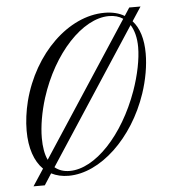

<svg xmlns="http://www.w3.org/2000/svg" viewBox="-57 -857 937 970"><g transform="rotate(-5 411.0 -372.0)"><path d="M73.7 56.6H130.9L168 -1C193.4 12.2 222.7 19 255.9 19C416.5 19 587.4 -141.6 661.6 -362.3C684.6 -430.7 696.8 -501.5 696.8 -563C696.8 -636.2 679.2 -692.9 645 -730.5L691.4 -801.3H634.3L607.9 -760.7C580.6 -777.3 546.4 -785.6 506.8 -785.6C324.2 -785.6 143.6 -611.3 83 -375.5C70.3 -324.7 63.5 -273.4 63.5 -226.1C63.5 -137.7 86.9 -70.3 129.4 -28.3ZM263.2 -4.9C232.4 -4.9 207.5 -13.7 187.5 -30.3L633.3 -712.4C651.4 -684.1 661.6 -645 661.6 -598.1C661.6 -537.6 645.5 -457.5 617.7 -379.4C539.6 -161.1 392.6 -4.9 263.2 -4.9ZM136.7 -182.6C136.7 -242.2 148.9 -313.5 170.9 -383.8C240.7 -603.5 393.1 -767.1 527.8 -767.1C555.7 -767.1 579.6 -760.3 599.1 -747.1L156.7 -70.8C143.1 -99.6 136.7 -137.2 136.7 -182.6Z"/></g></svg>

Font: Petit Formal Script
Style: Regular
Weight: 400
Designer: Pablo Impallari, Brenda Gallo, Rodrigo Fuenzalida
Foundry: Pablo Impallari, Brenda Gallo, Rodrigo Fuenzalida
Version: Version 1.001